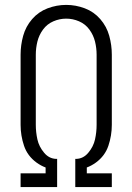

<svg xmlns="http://www.w3.org/2000/svg" viewBox="-20 -763 540 783"><path d="M64 0V-56H166V-80Q147 -87 129 -100Q92 -127 78 -168.5Q64 -210 64 -254V-540Q64 -579 74.5 -617Q85 -655 111 -685Q137 -715 174 -729Q211 -743 250 -743Q289 -743 326 -729Q363 -715 389 -685Q415 -655 425.5 -617Q436 -579 436 -540V-254Q436 -210 422 -168.5Q408 -127 371 -100Q353 -87 334 -80V-56H436V0H287V-115H291Q320 -116 340 -140Q361 -165 367.5 -194.5Q374 -224 374 -254V-540Q374 -567 367.5 -593.5Q361 -620 344.5 -642.5Q328 -665 302.5 -676Q277 -687 250 -687Q223 -687 197.5 -676Q172 -665 155.5 -642.5Q139 -620 132.5 -593.5Q126 -567 126 -540V-254Q126 -224 132.5 -194.5Q139 -165 160 -140Q180 -116 209 -115H213V0Z"/></svg>

Font: Iosevka SS01 Light
Style: Regular
Weight: 300
Monospace: yes
Designer: Belleve Invis
Foundry: Belleve Invis
Version: 2.3.3; ttfautohint (v1.8.3)